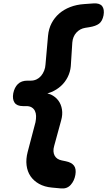

<svg xmlns="http://www.w3.org/2000/svg" viewBox="-20 -910 640 1131"><path d="M286 195Q242 191 210 173Q178 155 159.5 127.5Q141 100 136.5 63.5Q132 27 143 -15L189 -190Q193 -210 192.5 -227Q192 -244 185.5 -257Q179 -270 166.5 -277.5Q154 -285 135 -285H115Q80 -285 66 -305Q52 -325 58 -360Q65 -395 85.5 -415Q106 -435 142 -435H162Q180 -435 195.5 -442.5Q211 -450 222 -463Q233 -476 240 -493.5Q247 -511 248 -530L263 -700Q267 -741 284 -773.5Q301 -806 328.5 -830Q356 -854 393.5 -868.5Q431 -883 476 -886L532 -890Q568 -892 582 -873.5Q596 -855 590 -820Q583 -785 563.5 -770.5Q544 -756 507 -750L482 -746Q451 -741 430 -718Q409 -695 406 -660L397 -520Q394 -486 378.5 -455.5Q363 -425 338.5 -403Q314 -381 283 -368Q271 -363 259 -360Q270 -357 280 -353Q307 -340 323.5 -318Q340 -296 345 -265.5Q350 -235 340 -200L299 -50Q294 -33 295 -18.5Q296 -4 302 7Q308 18 318.5 25Q329 32 344 35L368 40Q402 47 416 66Q430 85 424 120Q418 155 396.5 179Q375 203 340 200Z"/></svg>

Font: Maple Mono ExtraBold
Style: Italic
Weight: 800
Italic angle: -10°
Monospace: yes
Designer: subframe7536
Version: Version 7.200